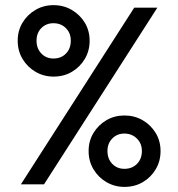

<svg xmlns="http://www.w3.org/2000/svg" viewBox="-20 -724 700 754"><path d="M190.2 -423.2Q151.8 -423.2 119.6 -442Q87.5 -460.8 68.5 -492.6Q49.5 -524.5 49.5 -564Q49.5 -603.5 68.4 -634.9Q87.2 -666.2 119.1 -685Q151 -703.8 190.2 -703.8Q229.8 -703.8 261.9 -685Q294 -666.2 313 -634.9Q332 -603.5 332 -564Q332 -524.5 313.1 -492.6Q294.2 -460.8 262.4 -442Q230.5 -423.2 190.2 -423.2ZM190 -494.2Q220.2 -494.2 239.1 -513.8Q258 -533.2 258 -564.2Q258 -594.8 238.5 -613.8Q219 -632.8 190 -632.8Q161.2 -632.8 142.4 -613.8Q123.5 -594.8 123.5 -564.2Q123.5 -533.2 142.4 -513.8Q161.2 -494.2 190 -494.2ZM468.8 10Q430.2 10 398.1 -8.8Q366 -27.5 347 -59.4Q328 -91.2 328 -130.8Q328 -170.2 346.9 -201.6Q365.8 -233 397.6 -251.8Q429.5 -270.5 468.8 -270.5Q508.2 -270.5 540.4 -251.8Q572.5 -233 591.5 -201.6Q610.5 -170.2 610.5 -130.8Q610.5 -91.2 591.6 -59.4Q572.8 -27.5 540.9 -8.8Q509 10 468.8 10ZM468.5 -61Q498.8 -61 518 -80.5Q537.2 -100 537.2 -131Q537.2 -160.8 517.4 -180.1Q497.5 -199.5 468.5 -199.5Q439.8 -199.5 420.9 -180.1Q402 -160.8 402 -131Q402 -100 420.9 -80.5Q439.8 -61 468.5 -61ZM62 0 507.2 -694H598L152.8 0Z"/></svg>

Font: Outfit Thin
Style: Regular
Weight: 100
Designer: Rodrigo Fuenzalida
Foundry: fragTYPE
Version: Version 1.000